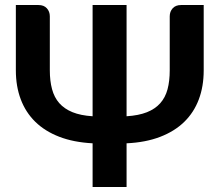

<svg xmlns="http://www.w3.org/2000/svg" viewBox="-20 -743 873 763"><path d="M789.5 -723V-463.5Q789.5 -399.5 770 -347.8Q750.5 -296 712 -258.5Q673.5 -221 616 -199Q558.5 -177 483 -173.5V0H348V-173.5Q272.5 -177.5 215.5 -199.5Q158.5 -221.5 120.2 -259Q82 -296.5 62.5 -348.2Q43 -400 43 -463.5V-723H133Q154.5 -723 166.2 -710Q178 -697 178 -678V-463.5Q178 -421.5 186.8 -388.8Q195.5 -356 215.5 -333.2Q235.5 -310.5 268 -297.2Q300.5 -284 348 -281V-723H483V-281Q531 -284 563.8 -297Q596.5 -310 616.8 -332.8Q637 -355.5 645.8 -388.2Q654.5 -421 654.5 -463.5V-678Q654.5 -697 666.2 -710Q678 -723 699.5 -723Z"/></svg>

Font: Lato
Style: Bold
Weight: 700
Designer: Lukasz Dziedzic with Adam Twardoch and Botio Nikoltchev
Foundry: tyPoland Lukasz Dziedzic
Version: Version 2.010; 2014-09-01; http://www.latofonts.com/; ttfaut